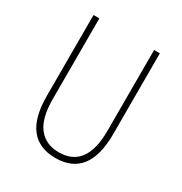

<svg xmlns="http://www.w3.org/2000/svg" viewBox="-167 -822 904 955"><g transform="rotate(30 285.0 -344.5)"><path d="M286 11Q95 11 95 -236V-700H128.5V-237Q128.5 -126.5 169.8 -74.2Q211 -22 286 -22Q443 -22 443 -235.5V-700H476V-236Q476 11 286 11Z"/></g></svg>

Font: League Mono Narrow Thin
Style: Regular
Weight: 100
Width: 3
Designer: Tyler Finck
Foundry: The League of Moveable Type / Tyler Finck
Version: Version 2.210